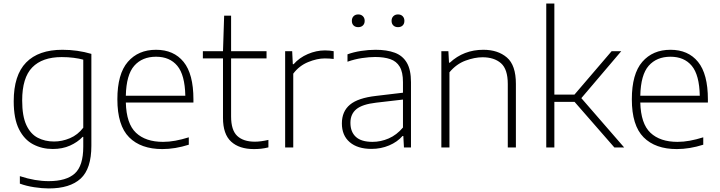

<svg xmlns="http://www.w3.org/2000/svg" viewBox="-20 -828 4042 1078"><path d="M254 230Q217 230 172.5 223.2Q128 216.5 91.5 203V161Q136 175.5 175.8 182.2Q215.5 189 253.5 189Q352.5 189 400 146Q447.5 103 447.5 -4.5V-59.5H444Q415.5 -29.5 373 -10.5Q330.5 8.5 276.5 8.5Q215.5 8.5 165.8 -17.8Q116 -44 86.5 -102.8Q57 -161.5 57 -259.5Q57 -406 126.8 -477.2Q196.5 -548.5 330.5 -548.5Q415 -548.5 493 -525.5V-9.5Q493 119.5 432.8 174.8Q372.5 230 254 230ZM283.5 -33.5Q328.5 -33.5 372.5 -52Q416.5 -70.5 447.5 -111V-493Q424.5 -499.5 393.2 -503.5Q362 -507.5 326.5 -507.5Q217.5 -507.5 161 -449.5Q104.5 -391.5 104.5 -264Q104.5 -176 128 -125.8Q151.5 -75.5 192 -54.5Q232.5 -33.5 283.5 -33.5Z M891.5 9Q771 9 705 -57.2Q639 -123.5 639 -270.5Q639 -413 697.8 -480.8Q756.5 -548.5 856 -548.5Q955.5 -548.5 1010.8 -480.5Q1066 -412.5 1066 -270V-252.5H686.5Q689.5 -133.5 743.5 -82.5Q797.5 -31.5 895.5 -31.5Q929 -31.5 964.5 -38Q1000 -44.5 1040 -57V-15.5Q963 9 891.5 9ZM856 -509.5Q778.5 -509.5 733.8 -458.8Q689 -408 686.5 -290.5H1020.5Q1018 -407.5 975.5 -458.5Q933 -509.5 856 -509.5Z M1405.5 9Q1323.5 9 1277.8 -32.8Q1232 -74.5 1232 -166V-500H1119V-540.5H1232L1238.5 -740H1277.5V-540.5H1476.5V-500H1277.5V-174Q1277.5 -97 1312 -64.8Q1346.5 -32.5 1411 -32.5Q1443.5 -32.5 1487 -42.5V-0.5Q1464.5 5 1445.5 7Q1426.5 9 1405.5 9Z M1581 0V-540.5H1620.5L1624 -467.5H1628.5Q1660.5 -504 1708.2 -524.5Q1756 -545 1804.5 -545Q1831 -545 1853.5 -540.5V-497Q1841.5 -498.5 1829.5 -499.2Q1817.5 -500 1803.5 -500Q1760.5 -500 1710.2 -479.5Q1660 -459 1626.5 -414.5V0Z M2066 8Q1987.5 8 1943.5 -29.8Q1899.5 -67.5 1899.5 -135Q1899.5 -202.5 1944.8 -240.2Q1990 -278 2091 -289.5L2242.5 -307.5V-367Q2242.5 -423 2224.2 -453.5Q2206 -484 2171.2 -496Q2136.5 -508 2086.5 -508Q2053.5 -508 2012.8 -502Q1972 -496 1931 -481.5V-523Q1965 -535.5 2007.2 -542Q2049.5 -548.5 2088.5 -548.5Q2152 -548.5 2196.5 -532Q2241 -515.5 2264.2 -475.8Q2287.5 -436 2287.5 -366.5V0H2248L2244.5 -64.5H2240Q2211 -31 2164.8 -11.5Q2118.5 8 2066 8ZM1947.5 -138.5Q1947.5 -87.5 1978 -59.5Q2008.5 -31.5 2071.5 -31.5Q2118 -31.5 2162.5 -50.8Q2207 -70 2242.5 -112V-269L2091.5 -251.5Q2014 -242.5 1980.8 -215Q1947.5 -187.5 1947.5 -138.5ZM2214.5 -675.5Q2198.5 -675.5 2188.5 -685Q2178.5 -694.5 2178.5 -711Q2178.5 -727 2188.5 -737Q2198.5 -747 2214.5 -747Q2231 -747 2240.8 -737Q2250.5 -727 2250.5 -711Q2250.5 -694.5 2240.8 -685Q2231 -675.5 2214.5 -675.5ZM1991.5 -675.5Q1975 -675.5 1965.2 -685Q1955.5 -694.5 1955.5 -711Q1955.5 -727 1965.2 -737Q1975 -747 1991.5 -747Q2007.5 -747 2017.5 -737Q2027.5 -727 2027.5 -711Q2027.5 -694.5 2017.5 -685Q2007.5 -675.5 1991.5 -675.5Z M2458 0V-540.5H2497.5L2501 -476H2505.5Q2583.5 -548.5 2694 -548.5Q2775.5 -548.5 2826 -505.2Q2876.5 -462 2876.5 -357V0H2831V-356.5Q2831 -439.5 2792.8 -473Q2754.5 -506.5 2689 -506.5Q2645 -506.5 2593.5 -487.5Q2542 -468.5 2503.5 -422V0Z M3047 0V-808H3092.5V-297H3205.5L3414 -540.5H3468L3244 -277L3484.5 0H3429.5L3206 -256H3092.5V0Z M3780 9Q3659.5 9 3593.5 -57.2Q3527.5 -123.5 3527.5 -270.5Q3527.5 -413 3586.2 -480.8Q3645 -548.5 3744.5 -548.5Q3844 -548.5 3899.2 -480.5Q3954.5 -412.5 3954.5 -270V-252.5H3575Q3578 -133.5 3632 -82.5Q3686 -31.5 3784 -31.5Q3817.5 -31.5 3853 -38Q3888.5 -44.5 3928.5 -57V-15.5Q3851.5 9 3780 9ZM3744.5 -509.5Q3667 -509.5 3622.2 -458.8Q3577.5 -408 3575 -290.5H3909Q3906.5 -407.5 3864 -458.5Q3821.5 -509.5 3744.5 -509.5Z"/></svg>

Font: Encode Sans SmExp XLt
Style: Regular
Weight: 200
Width: 6
Designer: Multiple Designers
Foundry: Impallari Type
Version: Version 3.002; ttfautohint (v1.8.3) -l 8 -r 50 -G 200 -x 14 